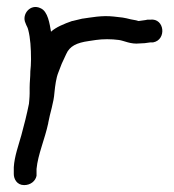

<svg xmlns="http://www.w3.org/2000/svg" viewBox="-20 -543 506 557"><path d="M64 -242C58 -212 50 -180 42 -151C34 -122 22 -90 20 -58V-38C20 -24 29 -6 50 -6C69 -6 83 -18 86 -33V-53C90 -95 110 -139 120 -186V-187C125 -215 136 -245 138 -275C140 -295 143 -317 149 -332L159 -358L172 -386C182 -409 202 -419 238 -424L258 -427C278 -430 303 -430 325 -427C340 -425 359 -414 385 -417C395 -417 404 -418 416 -420H424C464 -427 458 -491 416 -486H408C400 -484 394 -484 382 -482C381 -482 378 -483 375 -484L359 -487C351 -489 343 -491 336 -492L310 -495C275 -499 243 -492 220 -489H219L190 -482H189C166 -474 142 -464 128 -451C124 -474 119 -510 98 -519C68 -534 42 -501 54 -476C57 -467 60 -465 62 -456C68 -433 70 -403 70 -371C70 -358 69 -345 68 -336V-335C68 -318 66 -305 66 -289V-272C66 -261 64 -243 64 -242Z"/></svg>

Font: Stray Cat
Style: ExBdExt
Weight: 800
Version: Version 1.0